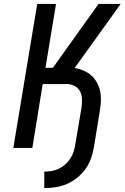

<svg xmlns="http://www.w3.org/2000/svg" viewBox="-20 -755 640 980"><path d="M206 205V121Q224 121 243 118Q262 115 279.5 106.5Q297 98 312 85Q327 72 338 55.5Q349 39 355 21Q361 3 364 -16L396 -206Q399 -227 398.5 -248.5Q398 -270 389 -288Q380 -306 361 -316Q342 -326 321 -326H198L145 0H48L170 -735H266L212 -409H250L483 -735H596L361 -408Q385 -404 407 -394.5Q429 -385 446 -370Q463 -355 474.5 -334Q486 -313 491 -290Q496 -267 495 -242Q494 -217 490 -192L459 -2Q454 27 444 55Q434 83 416 108Q398 133 373.5 152.5Q349 172 321 184Q293 196 264 200.5Q235 205 206 205Z"/></svg>

Font: Iosevka Curly Medium Extended
Style: Italic
Weight: 500
Width: 7
Italic angle: -9°
Monospace: yes
Designer: Belleve Invis
Foundry: Belleve Invis
Version: Version 11.1.0; ttfautohint (v1.8.3)